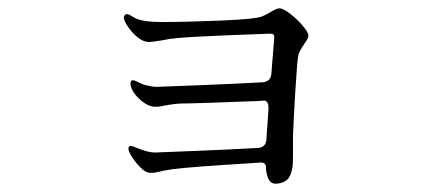

<svg xmlns="http://www.w3.org/2000/svg" viewBox="-20 -455 1040 462"><path d="M722 -370Q722 -364 717.5 -357.5Q713 -351 712 -349Q701 -333 698 -323Q695 -310 690.5 -234Q686 -158 685 -128V-84Q685 -61 684 -54Q680 -29 669 -21Q658 -13 643 -13Q631 -13 625.5 -25.5Q620 -38 620 -53Q620 -64 607 -64L594 -63Q432 -53 396 -48L372 -44Q354 -39 342 -39Q331 -39 318.5 -51.5Q306 -64 297 -78Q289 -91 289 -97Q289 -104 295 -104Q297 -104 307 -100Q336 -88 352 -88Q380 -89 454 -92Q528 -95 601 -99Q621 -101 621 -121L623 -148L626 -191V-195Q626 -213 615 -213L603 -212Q449 -206 420 -206Q404 -206 376 -201Q364 -198 355 -198Q337 -198 318.5 -214Q300 -230 295 -247Q294 -250 294 -254Q294 -262 300 -262Q303 -262 311 -258Q319 -254 327 -251Q347 -246 356 -246Q386 -247 462 -250Q538 -253 612 -257Q632 -259 633 -278L640 -365Q640 -370 638 -372Q636 -374 629 -374Q596 -373 513 -369.5Q430 -366 403 -363Q389 -362 370 -358Q346 -354 339 -354Q324 -354 309.5 -366.5Q295 -379 285 -395Q278 -407 278 -412Q278 -416 280 -418.5Q282 -421 285 -421Q289 -421 295 -417.5Q301 -414 304 -412Q323 -402 370 -402Q426 -402 511.5 -405.5Q597 -409 612 -416Q623 -421 634.5 -428Q646 -435 653 -435Q661 -435 678 -422Q695 -409 708.5 -393Q722 -377 722 -370Z"/></svg>

Font: Shippori Mincho B1
Style: Regular
Weight: 400
Designer: FONTDASU
Foundry: FONTDASU / Google Inc. / but / Adobe
Version: Version 3.110; ttfautohint (v1.8.3)